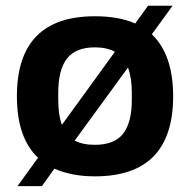

<svg xmlns="http://www.w3.org/2000/svg" viewBox="-20 -594 653 660"><path d="M40 45.9 110.8 -51.8Q38.1 -120.1 38.1 -263.2Q38.1 -538.1 306.2 -538.1Q389.2 -538.1 444.8 -513.2L488.8 -574.2H573.2L502 -476.1Q575.2 -405.8 575.2 -263.2Q575.2 12.2 306.2 12.2Q227.1 12.2 167 -14.2L124 45.9ZM180.2 -251Q180.2 -198.2 192.9 -165L375 -416Q347.2 -431.2 306.2 -431.2Q240.2 -431.2 210.2 -392.6Q180.2 -354 180.2 -274.9ZM306.2 -96.2Q373 -96.2 403.1 -134.3Q433.1 -172.4 433.1 -251V-274.9Q433.1 -327.1 419.9 -361.8L236.8 -110.8Q263.7 -96.2 306.2 -96.2Z"/></svg>

Font: Archivo
Style: Bold
Weight: 700
Designer: Hector Gatti
Foundry: Omnibus-Type
Version: Version 2.001